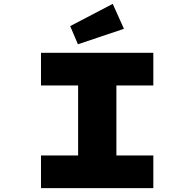

<svg xmlns="http://www.w3.org/2000/svg" viewBox="-20 -973 1006 993"><path d="M192 0V-169H384V-531H192V-700H773V-531H582V-169H773V0ZM383 -744 343 -838 563 -953 621 -824Z"/></svg>

Font: Lexend Zetta ExtraBold
Style: Regular
Weight: 800
Designer: Bonnie Shaver-Troup, Thomas Jockin
Foundry: Lexend
Version: Version 1.007